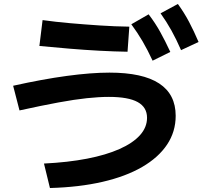

<svg xmlns="http://www.w3.org/2000/svg" viewBox="-20 -875 1040 965"><path d="M201 -53Q322 -59 417.5 -77.5Q513 -96 580.5 -126Q648 -156 683.5 -195.5Q719 -235 719 -283Q719 -336 672 -362Q625 -388 527 -388Q478 -388 416.5 -381.5Q355 -375 273.5 -360Q192 -345 78 -320L46 -444Q194 -477 316 -493.5Q438 -510 530 -510Q697 -510 780 -455.5Q863 -401 863 -293Q863 -213 819.5 -148Q776 -83 694 -35.5Q612 12 495 39Q378 66 231 70ZM621 -615Q555 -616 480 -620Q405 -624 328 -630.5Q251 -637 178 -644L194 -774Q258 -765 332 -758.5Q406 -752 482 -747Q558 -742 630 -741ZM747 -570Q722 -624 696.5 -667.5Q671 -711 640 -753L727 -803Q760 -760 785.5 -714Q811 -668 836 -614ZM890 -623Q866 -678 841.5 -722Q817 -766 787 -808L874 -855Q906 -811 930.5 -764.5Q955 -718 978 -664Z"/></svg>

Font: M PLUS 1
Style: Bold
Weight: 700
Designer: Coji Morishita
Foundry: UNDERFOREST DESIGN
Version: Version 1.001